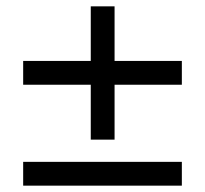

<svg xmlns="http://www.w3.org/2000/svg" viewBox="-20 -585 646 605"><path d="M266 -318H53V-393H266V-565H341V-393H553V-318H341V-145H266ZM53 -75H553V0H53Z"/></svg>

Font: Eudoxus Sans
Style: Regular
Weight: 400
Designer: Stijn de Vries
Foundry: tokotype
Version: Version 2.005